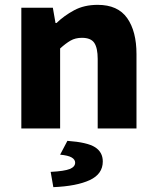

<svg xmlns="http://www.w3.org/2000/svg" viewBox="-20 -530 640 792"><path d="M68 0V-498H198L209 -435H213Q244 -465 285.5 -487.5Q327 -510 383 -510Q466 -510 504.5 -455.5Q543 -401 543 -307V0H383V-287Q383 -332 369 -353Q355 -374 318 -374Q291 -374 271 -362.5Q251 -351 228 -330V0ZM200 242 189 179Q246 176 268 167Q290 158 290 141Q290 128 275.5 119.5Q261 111 228 108L258 51Q341 57 372.5 77.5Q404 98 404 136Q404 188 350 213Q296 238 200 242Z"/></svg>

Font: Source Code Pro ExtraLight ExtraBold
Style: Regular
Weight: 800
Monospace: yes
Version: Version 1.018;hotconv 1.0.116;makeotfexe 2.5.65601